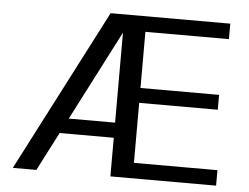

<svg xmlns="http://www.w3.org/2000/svg" viewBox="-49 -736 1033 797"><g transform="rotate(5 467.0 -337.5)"><path d="M32 0H130L213 -161H438.5V0H879V-64.5H531V-314.5H858.5V-376.5H531V-610.5H879V-675H380.5ZM245.5 -224 438.5 -599V-224Z"/></g></svg>

Font: Anybody
Style: Regular
Weight: 400
Designer: Tyler Finck
Foundry: Etcetera Type Company
Version: Version 1.110